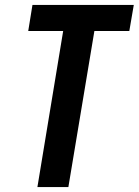

<svg xmlns="http://www.w3.org/2000/svg" viewBox="-20 -755 560 775"><path d="M131 0 235 -630H94L111 -735H520L502 -630H361L256 0Z"/></svg>

Font: Iosevka SS04 Extrabold
Style: Italic
Weight: 800
Italic angle: -9°
Monospace: yes
Designer: Belleve Invis
Foundry: Belleve Invis
Version: Version 19.0.0; ttfautohint (v1.8.4)